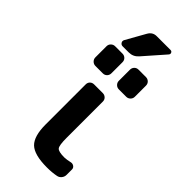

<svg xmlns="http://www.w3.org/2000/svg" viewBox="-302 -1032 1103 1103"><g transform="rotate(45 250.0 -480.0)"><path d="M416 -108.4Q428.7 -111.3 439.5 -104Q450.2 -96.7 450.2 -84V-40Q450.2 -24.4 440.4 -12.2Q430.7 0 416 2.9Q381.8 9.8 339.8 9.8Q237.3 9.8 198.7 -27.3Q160.2 -64.5 160.2 -160.2V-485.4Q160.2 -500 169.9 -509.8Q179.7 -519.5 195.3 -519.5H264.6Q279.3 -519.5 289.6 -509.8Q299.8 -500 299.8 -485.4V-190.4Q299.8 -129.9 311 -115.7Q322.3 -101.6 370.1 -101.6Q391.6 -102.5 416 -108.4ZM315.4 -599.6Q300.8 -599.6 290.5 -609.9Q280.3 -620.1 280.3 -634.8V-724.6Q280.3 -739.3 290 -749.5Q299.8 -759.8 315.4 -759.8H375Q389.6 -759.8 399.9 -750Q410.2 -740.2 410.2 -724.6V-634.8Q410.2 -620.1 399.9 -609.9Q389.6 -599.6 375 -599.6ZM219.7 -634.8Q219.7 -620.1 210 -609.9Q200.2 -599.6 184.6 -599.6H125Q110.4 -599.6 100.1 -609.9Q89.8 -620.1 89.8 -634.8V-724.6Q89.8 -739.3 100.1 -749.5Q110.4 -759.8 125 -759.8H184.6Q199.2 -759.8 209.5 -750Q219.7 -740.2 219.7 -724.6ZM365.2 -969.7Q375 -969.7 378.9 -960.9Q382.8 -952.1 376 -944.3L263.7 -816.4Q240.2 -790 205.1 -790H155.3Q143.6 -790 137.2 -800.3Q130.9 -810.5 136.7 -821.3L203.1 -939.5Q220.7 -970.7 254.9 -969.7Z"/></g></svg>

Font: Rounded-L Mgen+ 1mn bold
Style: Bold
Weight: 700
Designer: [Source Han Sans]
Ryoko NISHIZUKA  (kana & ideographs); Paul D. Hunt (Latin, Greek & Cyrillic); Wenlong ZHANG  (bopomofo
Version: Version 1.059.20150602